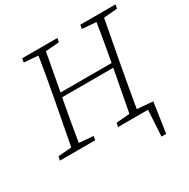

<svg xmlns="http://www.w3.org/2000/svg" viewBox="-189 -845 1183 1204"><g transform="rotate(-30 402.5 -243.0)"><path d="M545 -646 550 -674H805L799 -646L701 -638L640 -312Q615 -176 592 -39L706 -29L674 188H640L651 0H434L440 -28L537 -36L594 -337H224L219 -312Q206 -243 194 -174Q182 -105 171 -37L274 -28L268 0H13L19 -28L116 -36L178 -362Q204 -500 226 -638L124 -646L129 -674H384L378 -646L280 -638L230 -368H600Q612 -436 624 -503.5Q636 -571 646 -638Z"/></g></svg>

Font: Source Serif Pro Light
Style: Italic
Weight: 300
Italic angle: -12°
Designer: Frank Grießhammer
Foundry: Adobe Systems Incorporated
Version: Version 3.001;hotconv 1.0.111;makeotfexe 2.5.65597